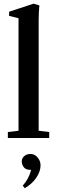

<svg xmlns="http://www.w3.org/2000/svg" viewBox="-20 -746 309 1038"><path d="M22.5 0V-32.2L80.1 -39.1V-647.5L29.3 -660.2V-682.6L161.1 -726.1L192.9 -716.8Q189 -679.2 189 -635.3V-39.1L246.1 -32.2V0ZM113.8 271.5 103 257.8Q136.2 220.2 148.4 172.4H145.5Q119.6 172.4 108.6 158Q97.7 143.6 97.7 126.5Q97.7 109.4 111.1 97.9Q124.5 86.4 145 86.4Q167.5 86.4 183.3 105.2Q199.2 124 199.2 147.9Q199.2 180.7 176.3 214.6Q153.3 248.5 113.8 271.5Z"/></svg>

Font: Elstob 10pt SemiBold
Style: Regular
Weight: 600
Designer: Peter S. Baker
Version: Version 1.015